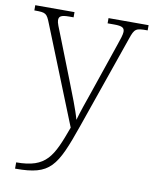

<svg xmlns="http://www.w3.org/2000/svg" viewBox="-86 -601 725 906"><g transform="rotate(10 276.0 -148.0)"><path d="M49 210V240H52C218 240 245 194 317 -12L472 -457C489 -508 496 -511 549 -511H552V-536H360V-511H391C432 -511 441 -503 441 -484C441 -472 433 -447 423 -419L341 -179C321 -122 306 -79 294 -37C283 -80 252 -157 229 -216L154 -407C135 -455 127 -472 127 -485C127 -503 136 -511 176 -511H197V-536H9V-511H12C64 -511 69 -508 87 -462L274 4C221 149 194 210 49 210Z"/></g></svg>

Font: Noto Serif Gurmukhi ExtraLight
Style: Regular
Weight: 200
Designer: Vaibhav Singh and the Monotype Design Team
Foundry: Monotype Imaging Inc.
Version: Version 2.004